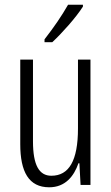

<svg xmlns="http://www.w3.org/2000/svg" viewBox="-20 -785 472 815"><path d="M332 -757V-765H269C241 -716 210 -671 169 -618V-606H202C242 -643 303 -711 332 -757ZM364 -532H311V-240C311 -103 273 -39 198 -39C146 -39 120 -84 120 -185V-532H66V-173C66 -56 102 10 189 10C257 10 294 -37 313 -92H317L322 0H364Z"/></svg>

Font: Noto Sans Thai Looped ExtraCondensed Light
Style: Regular
Weight: 300
Width: 2
Designer: Sasikarn Vongin, Ben Mitchell
Foundry: The Fontpad Ltd
Version: Version 1.001